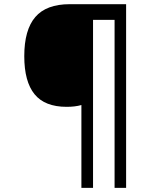

<svg xmlns="http://www.w3.org/2000/svg" viewBox="-20 -780 695 927"><path d="M588.9 127H533.2V-684.1H429.2V127H373V-272.9Q342.8 -264.2 301.8 -264.2Q196.3 -264.2 146.7 -325.2Q97.2 -386.2 97.2 -508.8Q97.2 -635.7 150.4 -697.8Q203.6 -759.8 316.9 -759.8H588.9Z"/></svg>

Font: CAA NEO Sans
Style: Italic
Weight: 400
Italic angle: -12°
Version: Version 1.10